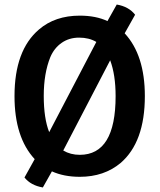

<svg xmlns="http://www.w3.org/2000/svg" viewBox="-20 -766 704 847"><path d="M44 -342Q44 -544 152 -636Q223 -697 332 -697Q403 -697 454 -673L495 -746Q548 -737 576 -701L530 -619Q619 -523 619 -342Q619 -139 512 -47Q439 14 332 14Q262 14 209 -10L169 61Q116 52 88 17L133 -64Q44 -160 44 -342ZM197 -183 405 -581Q373 -600 329 -600Q285 -600 252 -577Q219 -554 202 -514Q173 -442 173 -343Q173 -244 197 -183ZM490 -342Q490 -436 466 -500L259 -102Q291 -83 332 -83Q490 -83 490 -342Z"/></svg>

Font: Signika Negative
Style: Semibold
Weight: 600
Designer: Anna Giedrys
Foundry: Anna Giedrys
Version: Version 1.001